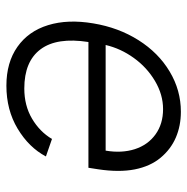

<svg xmlns="http://www.w3.org/2000/svg" viewBox="-12 -586 604 621"><g transform="rotate(-90 290.5 -275.0)"><path d="M324.2 -556.8Q399.5 -556.8 450.1 -521.1Q500.7 -485.4 520.2 -421.9Q539.8 -358.3 525.9 -275.9Q512.4 -194.2 471.6 -129.6Q430.8 -65 370.2 -28.8Q309.7 7.5 240.1 7.5Q194.6 7.5 156.8 -8.7Q119 -24.9 91.3 -58.1Q63.6 -91.3 53.6 -141.7Q43.7 -192.1 54 -260.3L58.9 -291.5H465.6Q481.5 -393.1 442.3 -446Q403.1 -498.9 315.3 -498.9Q259.9 -498.9 217.7 -473.9Q175.4 -448.9 152 -409.4L95.5 -429Q124.6 -484 185.2 -520.4Q245.7 -556.8 324.2 -556.8ZM456 -235.8H114.3Q105.5 -183.6 119.1 -141.3Q132.8 -99.1 166.7 -74.6Q200.6 -50.1 248.6 -50.1Q295.5 -50.1 339.7 -76.3Q383.9 -102.6 414.2 -144.9Q444.6 -187.1 456 -235.8Z"/></g></svg>

Font: Karasuma Gothic
Style: Light Italic
Weight: 300
Italic angle: 9.39998°
Designer: Rasmus Andersson / Ryoko Nishizuka
Foundry: rsms
Version: Version 1.00